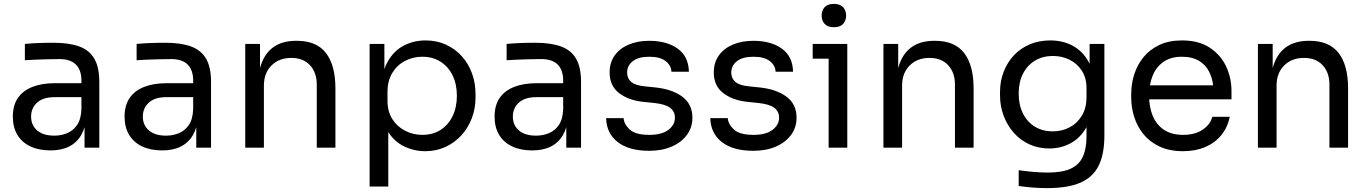

<svg xmlns="http://www.w3.org/2000/svg" viewBox="-20 -760 7041 988"><path d="M491 0H415V-160H399V-345Q399 -400 370.5 -428Q342 -456 287 -456Q256 -456 223 -455Q190 -454 160 -453Q130 -452 108 -450V-534Q130 -536 154.5 -537.5Q179 -539 205 -539.5Q231 -540 255 -540Q337 -540 389 -520.5Q441 -501 466 -457Q491 -413 491 -338ZM240 14Q180 14 136.5 -6.5Q93 -27 69.5 -66Q46 -105 46 -160Q46 -217 71.5 -255Q97 -293 146 -312.5Q195 -332 264 -332H409V-260H260Q202 -260 171 -232Q140 -204 140 -160Q140 -116 171 -89Q202 -62 260 -62Q294 -62 325 -74.5Q356 -87 376.5 -116.5Q397 -146 399 -198L425 -160Q420 -103 397.5 -64.5Q375 -26 335.5 -6Q296 14 240 14Z M1066 0H990V-160H974V-345Q974 -400 945.5 -428Q917 -456 862 -456Q831 -456 798 -455Q765 -454 735 -453Q705 -452 683 -450V-534Q705 -536 729.5 -537.5Q754 -539 780 -539.5Q806 -540 830 -540Q912 -540 964 -520.5Q1016 -501 1041 -457Q1066 -413 1066 -338ZM815 14Q755 14 711.5 -6.5Q668 -27 644.5 -66Q621 -105 621 -160Q621 -217 646.5 -255Q672 -293 721 -312.5Q770 -332 839 -332H984V-260H835Q777 -260 746 -232Q715 -204 715 -160Q715 -116 746 -89Q777 -62 835 -62Q869 -62 900 -74.5Q931 -87 951.5 -116.5Q972 -146 974 -198L1000 -160Q995 -103 972.5 -64.5Q950 -26 910.5 -6Q871 14 815 14Z M1338 0H1242V-534H1318V-305H1306Q1306 -384 1327.5 -438.5Q1349 -493 1393 -521.5Q1437 -550 1504 -550H1508Q1609 -550 1657.5 -487Q1706 -424 1706 -305V0H1610V-325Q1610 -387 1575 -424.5Q1540 -462 1479 -462Q1416 -462 1377 -423Q1338 -384 1338 -319Z M1978 200H1882V-534H1958V-303L1940 -305Q1945 -391 1976.5 -445.5Q2008 -500 2059 -526Q2110 -552 2170 -552Q2228 -552 2275.5 -530Q2323 -508 2357 -470Q2391 -432 2409 -382Q2427 -332 2427 -276V-258Q2427 -202 2408 -152Q2389 -102 2354.5 -64Q2320 -26 2272.5 -4Q2225 18 2168 18Q2111 18 2059 -7Q2007 -32 1973 -88Q1939 -144 1934 -235L1978 -155ZM2153 -66Q2207 -66 2247 -91.5Q2287 -117 2309 -162.5Q2331 -208 2331 -267Q2331 -327 2309 -372Q2287 -417 2247 -442.5Q2207 -468 2153 -468Q2105 -468 2064 -446.5Q2023 -425 1998.5 -384.5Q1974 -344 1974 -287V-241Q1974 -186 1999 -147Q2024 -108 2065 -87Q2106 -66 2153 -66Z M2970 0H2894V-160H2878V-345Q2878 -400 2849.5 -428Q2821 -456 2766 -456Q2735 -456 2702 -455Q2669 -454 2639 -453Q2609 -452 2587 -450V-534Q2609 -536 2633.5 -537.5Q2658 -539 2684 -539.5Q2710 -540 2734 -540Q2816 -540 2868 -520.5Q2920 -501 2945 -457Q2970 -413 2970 -338ZM2719 14Q2659 14 2615.5 -6.5Q2572 -27 2548.5 -66Q2525 -105 2525 -160Q2525 -217 2550.5 -255Q2576 -293 2625 -312.5Q2674 -332 2743 -332H2888V-260H2739Q2681 -260 2650 -232Q2619 -204 2619 -160Q2619 -116 2650 -89Q2681 -62 2739 -62Q2773 -62 2804 -74.5Q2835 -87 2855.5 -116.5Q2876 -146 2878 -198L2904 -160Q2899 -103 2876.5 -64.5Q2854 -26 2814.5 -6Q2775 14 2719 14Z M3321 16Q3216 16 3158.5 -29Q3101 -74 3099 -152H3189Q3191 -121 3220.5 -93.5Q3250 -66 3321 -66Q3385 -66 3419 -91.5Q3453 -117 3453 -154Q3453 -187 3428 -205.5Q3403 -224 3347 -230L3289 -236Q3213 -244 3165 -281.5Q3117 -319 3117 -387Q3117 -438 3143 -474.5Q3169 -511 3215 -530.5Q3261 -550 3321 -550Q3411 -550 3467 -510Q3523 -470 3525 -391H3435Q3434 -423 3405.5 -445.5Q3377 -468 3321 -468Q3265 -468 3236 -445Q3207 -422 3207 -387Q3207 -357 3227.5 -339Q3248 -321 3295 -316L3353 -310Q3439 -301 3491 -262.5Q3543 -224 3543 -154Q3543 -104 3514.5 -65.5Q3486 -27 3436 -5.5Q3386 16 3321 16Z M3857 16Q3752 16 3694.5 -29Q3637 -74 3635 -152H3725Q3727 -121 3756.5 -93.5Q3786 -66 3857 -66Q3921 -66 3955 -91.5Q3989 -117 3989 -154Q3989 -187 3964 -205.5Q3939 -224 3883 -230L3825 -236Q3749 -244 3701 -281.5Q3653 -319 3653 -387Q3653 -438 3679 -474.5Q3705 -511 3751 -530.5Q3797 -550 3857 -550Q3947 -550 4003 -510Q4059 -470 4061 -391H3971Q3970 -423 3941.5 -445.5Q3913 -468 3857 -468Q3801 -468 3772 -445Q3743 -422 3743 -387Q3743 -357 3763.5 -339Q3784 -321 3831 -316L3889 -310Q3975 -301 4027 -262.5Q4079 -224 4079 -154Q4079 -104 4050.5 -65.5Q4022 -27 3972 -5.5Q3922 16 3857 16Z M4340 0H4244V-534H4340ZM4340 -458H4162V-534H4340ZM4271 -620Q4239 -620 4223.5 -637Q4208 -654 4208 -680Q4208 -706 4223.5 -723Q4239 -740 4271 -740Q4303 -740 4318.5 -723Q4334 -706 4334 -680Q4334 -654 4318.5 -637Q4303 -620 4271 -620Z M4622 0H4526V-534H4602V-305H4590Q4590 -384 4611.5 -438.5Q4633 -493 4677 -521.5Q4721 -550 4788 -550H4792Q4893 -550 4941.5 -487Q4990 -424 4990 -305V0H4894V-325Q4894 -387 4859 -424.5Q4824 -462 4763 -462Q4700 -462 4661 -423Q4622 -384 4622 -319Z M5368 208Q5331 208 5293.5 205Q5256 202 5222 197V116Q5258 121 5297.5 124.5Q5337 128 5372 128Q5445 128 5488.5 108.5Q5532 89 5551.5 47.5Q5571 6 5571 -59V-161L5603 -237Q5600 -156 5569 -102.5Q5538 -49 5488.5 -22.5Q5439 4 5379 4Q5323 4 5276.5 -17.5Q5230 -39 5196.5 -77Q5163 -115 5144.5 -164.5Q5126 -214 5126 -269V-287Q5126 -343 5145 -391.5Q5164 -440 5198 -476Q5232 -512 5279.5 -532Q5327 -552 5384 -552Q5451 -552 5502 -523.5Q5553 -495 5582.5 -440.5Q5612 -386 5615 -307L5587 -306V-534H5663V-63Q5663 33 5633.5 92.5Q5604 152 5539.5 180Q5475 208 5368 208ZM5397 -84Q5445 -84 5484.5 -105Q5524 -126 5547.5 -165.5Q5571 -205 5571 -260V-306Q5571 -360 5546.5 -397Q5522 -434 5483 -453Q5444 -472 5398 -472Q5346 -472 5306 -448Q5266 -424 5244 -380.5Q5222 -337 5222 -278Q5222 -219 5244.5 -175Q5267 -131 5306.5 -107.5Q5346 -84 5397 -84Z M6068 18Q5998 18 5947 -6Q5896 -30 5864 -69.5Q5832 -109 5816.5 -158Q5801 -207 5801 -258V-276Q5801 -328 5816.5 -377Q5832 -426 5864 -465.5Q5896 -505 5945.5 -528.5Q5995 -552 6062 -552Q6149 -552 6205.5 -514.5Q6262 -477 6289.5 -418Q6317 -359 6317 -292V-249H5843V-321H6247L6225 -282Q6225 -339 6207 -380.5Q6189 -422 6153 -445Q6117 -468 6062 -468Q6005 -468 5967.5 -442Q5930 -416 5911.5 -371Q5893 -326 5893 -267Q5893 -210 5911.5 -164.5Q5930 -119 5969 -92.5Q6008 -66 6068 -66Q6131 -66 6170.5 -94Q6210 -122 6218 -159H6308Q6297 -104 6264 -64Q6231 -24 6181 -3Q6131 18 6068 18Z M6549 0H6453V-534H6529V-305H6517Q6517 -384 6538.5 -438.5Q6560 -493 6604 -521.5Q6648 -550 6715 -550H6719Q6820 -550 6868.5 -487Q6917 -424 6917 -305V0H6821V-325Q6821 -387 6786 -424.5Q6751 -462 6690 -462Q6627 -462 6588 -423Q6549 -384 6549 -319Z"/></svg>

Font: Sora Variable
Style: Regular
Weight: 400
Designer: Jonathan Barnbrook, Julián Moncada
Foundry: Barnbrook Fonts
Version: Version 2.000